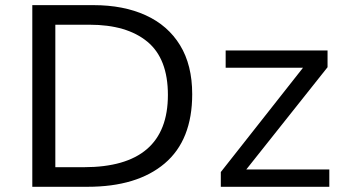

<svg xmlns="http://www.w3.org/2000/svg" viewBox="-20 -717 1326 737"><path d="M717.8 -355.5Q717.8 -179.2 612.1 -89.6Q506.3 0 315.9 0H104V-697.3H338.9Q454.1 -697.3 539.3 -658.4Q624.5 -619.6 671.1 -543.5Q717.8 -467.3 717.8 -355.5ZM624.5 -352.5Q624.5 -491.7 545.7 -556.9Q466.8 -622.1 323.7 -622.1H192.4V-75.2H301.8Q624.5 -75.2 624.5 -352.5ZM1244.1 -66.4V0H827.6V-56.6L1143.1 -457H846.2V-523.4H1237.3V-459L925.3 -66.4Z"/></svg>

Font: Lunasima
Style: Regular
Weight: 400
Designer: The DocRepair Project, Monotype Design Team
Foundry: Google
Version: Version 2.009